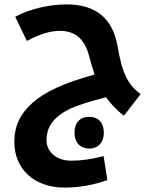

<svg xmlns="http://www.w3.org/2000/svg" viewBox="-20 -525 723 871"><path d="M273 326C338 326 402 315 467 292L450 183C397 197 348 204 303 204C238 204 191 166 191 110C191 49 226 5 292 -29C324 -45 380 -63 461 -84C482 -54 509 -26 542 0L618 -98C563 -139 535 -187 514 -312C492 -442 415 -505 282 -505C203 -505 113 -484 49 -449L102 -339C158 -370 208 -385 251 -385C323 -385 365 -347 385 -268C391 -245 399 -218 409 -187C264 -147 183 -107 128 -59C73 -11 45 47 45 118C45 243 136 326 273 326ZM385 149C425 149 451 121 451 77C451 32 426 5 385 5C342 5 318 32 318 77C318 121 344 149 385 149Z"/></svg>

Font: Noto Kufi Arabic
Style: Bold
Weight: 700
Designer: Monotype Design Team, David Williams, Khaled Hosny
Foundry: Google LLC
Version: Version 2.109